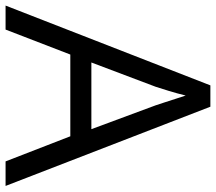

<svg xmlns="http://www.w3.org/2000/svg" viewBox="-62 -694 757 672"><g transform="rotate(90 316.0 -358.5)"><path d="M545.4 0 457.5 -226.6H171.4L84 0H0L279.3 -716.8H354L631.3 0ZM432.6 -300.3 349.1 -525.4Q346.2 -534.2 339.6 -554.2Q333 -574.2 326.2 -595.7Q319.3 -617.2 314.9 -630.4Q307.6 -600.6 298.8 -571.8Q290 -543 284.2 -525.4L199.2 -300.3Z"/></g></svg>

Font: Open Sans
Style: Regular
Weight: 400
Designer: Monotype Design Team
Foundry: Monotype Imaging Inc.
Version: Version 3.000; ttfautohint (v1.8.4)